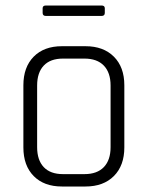

<svg xmlns="http://www.w3.org/2000/svg" viewBox="-20 -678 536 698"><path d="M349 -620H147Q135 -620 135 -631V-648Q135 -658 147 -658H349Q361 -658 361 -648V-631Q361 -620 349 -620ZM291 0H205Q140 0 102.5 -38Q65 -76 65 -142V-368Q65 -434 102.5 -472Q140 -510 205 -510H291Q356 -510 394 -472Q432 -434 432 -368V-142Q432 -76 394 -38Q356 0 291 0ZM209 -45H287Q333 -45 357.5 -70.5Q382 -96 382 -143V-367Q382 -414 357.5 -439.5Q333 -465 287 -465H209Q163 -465 139 -439.5Q115 -414 115 -367V-143Q115 -96 139 -70.5Q163 -45 209 -45Z"/></svg>

Font: Rajdhani
Style: Regular
Weight: 400
Designer: Satya Rajpurohit, Jyotish Sonowal
Foundry: Indian Type Foundry
Version: Version 1.201 February 1, 2022